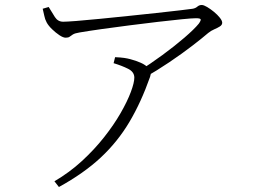

<svg xmlns="http://www.w3.org/2000/svg" viewBox="-20 -713 1040 769"><path d="M536 -428Q582 -457 630.5 -492.5Q679 -528 718.5 -562Q758 -596 776 -618Q786 -632 783.5 -636Q781 -640 765 -640Q750 -640 709 -636Q668 -632 613 -625.5Q558 -619 499 -611.5Q440 -604 387 -596.5Q334 -589 299 -583Q280 -580 272 -575Q264 -570 259 -566Q254 -562 243 -562Q233 -562 218 -572Q203 -582 188.5 -596Q174 -610 167 -623Q160 -636 157.5 -649.5Q155 -663 151 -678L175 -685Q188 -663 200 -644.5Q212 -626 233 -626Q246 -626 285.5 -629Q325 -632 379.5 -637.5Q434 -643 493 -649Q552 -655 606.5 -661Q661 -667 700 -671.5Q739 -676 752 -678Q763 -680 770.5 -686.5Q778 -693 788 -693Q796 -693 809.5 -685Q823 -677 837 -665.5Q851 -654 860.5 -642Q870 -630 870 -622Q870 -613 860.5 -607Q851 -601 838 -595.5Q825 -590 814 -581Q792 -562 750.5 -530Q709 -498 658.5 -464Q608 -430 557 -401ZM198 13Q258 -22 308 -68Q358 -114 397 -163.5Q436 -213 463 -260Q490 -307 504 -344.5Q518 -382 518 -402Q518 -425 493 -437.5Q468 -450 435 -460L441 -484Q464 -483 477.5 -481Q491 -479 502 -476Q525 -470 544 -461.5Q563 -453 574 -441Q582 -433 584 -426.5Q586 -420 581 -405Q545 -303 498 -224Q451 -145 383.5 -82Q316 -19 216 36Z"/></svg>

Font: Noto Serif KR ExtraLight
Style: Regular
Weight: 200
Designer: Ryoko NISHIZUKA 西塚涼子 (kana & ideographs); Frank Grießhammer (Latin, Greek & Cyrillic); Wenlong ZHANG 张文龙 (bopomofo); San
Foundry: Adobe
Version: Version 2.002-H1;hotconv 1.1.0;makeotfexe 2.6.0